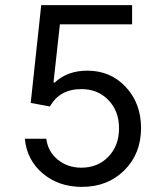

<svg xmlns="http://www.w3.org/2000/svg" viewBox="-20 -720 640 750"><path d="M161 -178Q167 -128 205.5 -96.5Q244 -65 298 -65Q362 -65 403.5 -108Q445 -151 445 -219Q445 -286 403.5 -329Q362 -372 298 -372Q213 -372 175 -304L100 -318L141 -700H496V-625H214L189 -398L193 -397Q243 -444 321 -444Q412 -444 471.5 -380Q531 -316 531 -220Q531 -120 466 -55Q401 10 300 10Q209 10 147 -42.5Q85 -95 77 -178Z"/></svg>

Font: CommitMono
Style: 450Regular
Weight: 450
Designer: Eigil Nikolajsen
Foundry: Eigil Nikolajsen
Version: Version 1.002